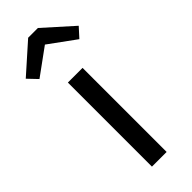

<svg xmlns="http://www.w3.org/2000/svg" viewBox="-287 -822 851 851"><g transform="rotate(-45 139.0 -396.0)"><path d="M15 -627 -27 -671 109 -792H170L305 -671L265 -627L140 -718ZM93 0V-527H185V0Z"/></g></svg>

Font: Feura Sans
Style: Regular
Weight: 400
Designer: Carrois Corporate & Edenspiekermann
Foundry: Carrois Corporate GbR & Edenspiekermann AG
Version: Version 1.001